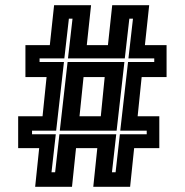

<svg xmlns="http://www.w3.org/2000/svg" viewBox="-20 -720 712 740"><path d="M115.5 0 131 -149H50V-272H144L159.5 -423H78V-546H172L188.5 -700H331L314.5 -546H396L412.5 -700H555L538.5 -546H622V-423H526L510.5 -272H594V-149H497L481.5 0H339.5L355 -149H273L257.5 0ZM210.5 -216.5 240.5 -481H459.5L429.5 -216.5ZM286.5 -272H368.5L383.5 -423H302ZM178.5 -56H192.5L209 -202.5H428L411.5 -56H425.5L442 -202.5H545.5V-216.5H443.5L473.5 -481H574.5V-495H475L492.5 -648H478.5L461 -495H242L259.5 -648H245.5L228 -495H132.5V-481H226.5L196.5 -216.5H103.5V-202.5H195Z"/></svg>

Font: Tourney Thin
Style: Regular
Weight: 100
Designer: Tyler Finck
Foundry: Etcetera Type Co
Version: Version 1.015